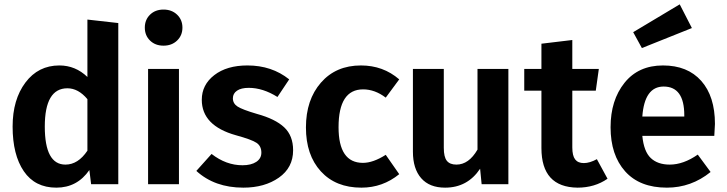

<svg xmlns="http://www.w3.org/2000/svg" viewBox="-20 -847 3342 883"><path d="M382 -757 524 -741V0H399L391 -65Q335 16 239 16Q141 16 89.5 -59.5Q38 -135 38 -265Q38 -389 97 -467.5Q156 -546 253 -546Q327 -546 382 -493ZM281 -90Q339 -90 382 -154V-391Q340 -441 290 -441Q186 -441 186 -265Q186 -90 281 -90Z M670 -779.5Q694 -803 732 -803Q770 -803 794.5 -779.5Q819 -756 819 -720Q819 -684 794.5 -660.5Q770 -637 732 -637Q694 -637 670 -660.5Q646 -684 646 -720Q646 -756 670 -779.5ZM803 -530V0H661V-530Z M1118 -546Q1230 -546 1310 -482L1256 -401Q1189 -443 1124 -443Q1089 -443 1070 -430Q1051 -417 1051 -395Q1051 -371 1072.5 -357Q1094 -343 1162 -323Q1246 -300 1287 -261.5Q1328 -223 1328 -156Q1328 -76 1262.5 -30Q1197 16 1099 16Q967 16 883 -61L953 -139Q1020 -87 1095 -87Q1135 -87 1158.5 -102.5Q1182 -118 1182 -145Q1182 -175 1160 -190Q1138 -205 1065 -225Q908 -269 908 -388Q908 -457 965.5 -501.5Q1023 -546 1118 -546Z M1640 -546Q1742 -546 1816 -482L1754 -398Q1704 -436 1650 -436Q1537 -436 1537 -262Q1537 -98 1649 -98Q1696 -98 1754 -135L1816 -46Q1740 16 1642 16Q1524 16 1455.5 -59Q1387 -134 1387 -261Q1387 -388 1456 -467Q1525 -546 1640 -546Z M2318 -530V0H2195L2188 -71Q2130 16 2027 16Q1955 16 1917 -27.5Q1879 -71 1879 -149V-530H2021V-167Q2021 -125 2035 -107.5Q2049 -90 2079 -90Q2136 -90 2176 -159V-530Z M2725 -115 2774 -25Q2715 16 2636 16Q2470 14 2470 -166V-430H2391V-530H2470V-646L2612 -663V-530H2734L2720 -430H2612V-169Q2612 -131 2625 -114Q2638 -97 2665 -97Q2692 -97 2725 -115Z M3162 -718 2932 -626 2892 -699 3106 -827ZM3268 -277Q3268 -267 3265 -222H2934Q2941 -150 2973 -120Q3005 -90 3060 -90Q3123 -90 3189 -136L3248 -56Q3159 16 3047 16Q2922 16 2855 -59Q2788 -134 2788 -262Q2788 -386 2852 -466Q2916 -546 3029 -546Q3142 -546 3205 -475Q3268 -404 3268 -277ZM3127 -311V-317Q3127 -449 3032 -449Q2944 -449 2934 -311Z"/></svg>

Font: Fira Sans SemiBold
Style: Regular
Weight: 600
Designer: bBox Type GmbH & Carrois Corporate GbR & Edenspiekermann AG
Foundry: bBox Type GmbH & Carrois Corporate GbR & Edenspiekermann AG
Version: Version 4.301;PS 004.301;hotconv 1.0.88;makeotf.lib2.5.64775